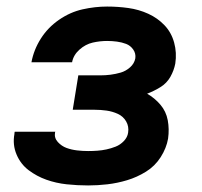

<svg xmlns="http://www.w3.org/2000/svg" viewBox="-20 -558 616 586"><path d="M249 8Q278 8 308 4.5Q338 1 368 -8Q398 -17 425.5 -34Q453 -51 470.5 -78.5Q488 -106 493 -135Q497 -164 492 -191Q487 -218 469.5 -238.5Q452 -259 429 -272Q450 -280 469.5 -292Q489 -304 500 -323.5Q511 -343 515 -364Q520 -397 511.5 -428Q503 -459 482 -481Q461 -503 432.5 -516Q404 -529 372 -533.5Q340 -538 307 -538Q270 -538 232 -529.5Q194 -521 160 -497.5Q126 -474 104.5 -440Q83 -406 76 -368H200Q204 -390 222.5 -406.5Q241 -423 263 -428Q285 -433 307 -433Q322 -433 337 -431Q352 -429 365 -424Q378 -419 386.5 -407Q395 -395 393 -380Q390 -364 377 -352.5Q364 -341 348.5 -336.5Q333 -332 317.5 -330Q302 -328 286 -328H219L202 -223H269Q287 -223 305 -220.5Q323 -218 339.5 -210.5Q356 -203 365 -187.5Q374 -172 371 -153Q369 -139 358 -127.5Q347 -116 333 -110.5Q319 -105 305 -102Q291 -99 277 -98Q263 -97 249 -97Q232 -97 215 -99Q198 -101 183 -106.5Q168 -112 156.5 -124.5Q145 -137 148 -154Q148 -155 149 -156H25Q24 -153 24 -149Q18 -116 30.5 -86.5Q43 -57 67.5 -38.5Q92 -20 121.5 -9.5Q151 1 183.5 4.5Q216 8 249 8Z"/></svg>

Font: Iosevka Sparkle Oblique
Style: Bold
Weight: 700
Italic angle: -9°
Designer: Belleve Invis
Foundry: Belleve Invis
Version: Version 4.5.0; ttfautohint (v1.8.3)